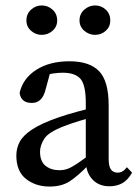

<svg xmlns="http://www.w3.org/2000/svg" viewBox="-20 -674 511 705"><path d="M162 11Q111 11 75.5 -17Q40 -45 40 -103Q40 -130 52.5 -153.5Q65 -177 98.5 -199Q132 -221 195 -243Q224 -253 264 -264Q304 -275 338 -282V-248Q307 -241 271.5 -230Q236 -219 216 -211Q158 -189 142.5 -164.5Q127 -140 127 -117Q127 -81 147.5 -65Q168 -49 198 -49Q214 -49 228 -54Q242 -59 263 -73Q284 -87 321 -115L333 -68H305Q265 -27 235.5 -8Q206 11 162 11ZM382 10Q343 10 319.5 -15Q296 -40 295 -82V-296Q295 -362 275.5 -384.5Q256 -407 210 -407Q194 -407 173.5 -404Q153 -401 127 -391L168 -421L147 -344Q135 -296 97 -296Q57 -296 52 -333Q64 -386 113 -417.5Q162 -449 235 -449Q309 -449 344 -412.5Q379 -376 379 -287V-91Q379 -63 387.5 -51.5Q396 -40 412 -40Q431 -40 446 -60L465 -40Q449 -12 428.5 -1Q408 10 382 10ZM133 -546Q111 -546 94 -561Q77 -576 77 -599Q77 -623 94 -638.5Q111 -654 133 -654Q156 -654 173 -638.5Q190 -623 190 -599Q190 -576 173 -561Q156 -546 133 -546ZM329 -546Q307 -546 289.5 -561Q272 -576 272 -599Q272 -623 289.5 -638.5Q307 -654 329 -654Q352 -654 368.5 -638.5Q385 -623 385 -599Q385 -576 368.5 -561Q352 -546 329 -546Z"/></svg>

Font: Lisu Bosa
Style: Regular
Weight: 400
Designer: David Morse, Annie Olsen, Victor Gaultney, Frank Grießhammer (Latin)
Foundry: SIL International
Version: Version 2.000